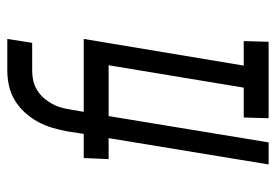

<svg xmlns="http://www.w3.org/2000/svg" viewBox="-138 -638 775 540"><g transform="rotate(-90 250.0 -367.5)"><path d="M58 0 132 -450H73L76 -520H144L151 -566Q155 -587 161 -608Q167 -629 178 -649Q189 -669 204.5 -686Q220 -703 239.5 -714.5Q259 -726 280.5 -730.5Q302 -735 323 -735H411L400 -665H321Q307 -665 293.5 -662Q280 -659 267 -651Q254 -643 244.5 -632Q235 -621 228 -608Q221 -595 217.5 -581.5Q214 -568 212 -555L206 -520H335L332 -450H194L120 0ZM188 0 190 -70H274L337 -450H268L271 -520H411L336 -70H405L403 0Z"/></g></svg>

Font: Iosevka Term Oblique
Style: Regular
Weight: 400
Italic angle: -9°
Monospace: yes
Designer: Belleve Invis
Foundry: Belleve Invis
Version: Version 31.4.0